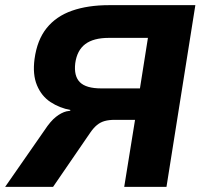

<svg xmlns="http://www.w3.org/2000/svg" viewBox="-26 -725 797 745"><path d="M-6 0 147 -220Q170 -255 191 -271.5Q212 -288 232 -293L245 -295L248 -298Q205 -306 170 -329Q135 -352 117.5 -394Q100 -436 108 -496Q118 -570 155 -616Q192 -662 253.5 -683.5Q315 -705 397 -705H732L620 0H456L498 -260H419Q397 -260 380.5 -255.5Q364 -251 350.5 -240Q337 -229 324 -210L180 0ZM367 -382H517L548 -578H396Q337 -578 305 -554Q273 -530 266 -480Q260 -430 284 -406Q308 -382 367 -382Z"/></svg>

Font: Nunito Sans 7pt ExtraBold
Style: Italic
Weight: 800
Italic angle: -9°
Designer: Vernon Adams
Foundry: Vernon Adams
Version: Version 3.101;gftools[0.9.27]